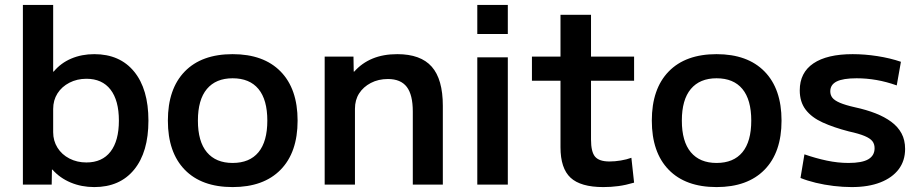

<svg xmlns="http://www.w3.org/2000/svg" viewBox="-20 -750 3734 780"><path d="M363 10Q311 10 267 -8.5Q223 -27 193 -61H191L190 0H73V-730H196V-459H198Q227 -494 269.5 -512Q312 -530 363 -530Q467 -530 525 -459Q583 -388 583 -260Q583 -132 525 -61Q467 10 363 10ZM331 -90Q395 -90 429 -134Q463 -178 463 -260Q463 -342 429 -386Q395 -430 331 -430Q293 -430 262 -414Q231 -398 213.5 -370.5Q196 -343 196 -307V-213Q196 -178 213.5 -150Q231 -122 262 -106Q293 -90 331 -90Z M925 10Q799 10 730.5 -60.5Q662 -131 662 -260Q662 -389 730.5 -459.5Q799 -530 925 -530Q1051 -530 1120 -459.5Q1189 -389 1189 -260Q1189 -131 1120 -60.5Q1051 10 925 10ZM925 -88Q994 -88 1030 -131.5Q1066 -175 1066 -260Q1066 -345 1030 -388.5Q994 -432 925 -432Q857 -432 820.5 -388.5Q784 -345 784 -260Q784 -175 820.5 -131.5Q857 -88 925 -88Z M1299 0V-520H1416L1417 -459H1419Q1450 -494 1493.5 -512Q1537 -530 1594 -530Q1689 -530 1734 -479Q1779 -428 1779 -320V0H1657V-297Q1657 -365 1632.5 -397Q1608 -429 1556 -429Q1517 -429 1486.5 -413Q1456 -397 1439 -370.5Q1422 -344 1422 -308V0Z M1919 -612V-730H2043V-612ZM1919 0V-517H2043V0Z M2431 10Q2339 10 2298 -28Q2257 -66 2257 -152V-422H2141V-520H2257V-690H2381V-520H2556V-422H2381V-183Q2381 -133 2397.5 -113.5Q2414 -94 2456 -94Q2478 -94 2502 -98Q2526 -102 2545 -109L2556 -8Q2522 2 2492 6Q2462 10 2431 10Z M2891 10Q2765 10 2696.5 -60.5Q2628 -131 2628 -260Q2628 -389 2696.5 -459.5Q2765 -530 2891 -530Q3017 -530 3086 -459.5Q3155 -389 3155 -260Q3155 -131 3086 -60.5Q3017 10 2891 10ZM2891 -88Q2960 -88 2996 -131.5Q3032 -175 3032 -260Q3032 -345 2996 -388.5Q2960 -432 2891 -432Q2823 -432 2786.5 -388.5Q2750 -345 2750 -260Q2750 -175 2786.5 -131.5Q2823 -88 2891 -88Z M3440 10Q3405 10 3367 5.5Q3329 1 3294 -7.5Q3259 -16 3232 -27L3248 -123Q3294 -107 3339 -97.5Q3384 -88 3427 -88Q3482 -88 3507.5 -103Q3533 -118 3533 -148Q3533 -165 3524 -176.5Q3515 -188 3492.5 -197.5Q3470 -207 3429 -216Q3367 -232 3322 -252.5Q3277 -273 3253 -304.5Q3229 -336 3229 -383Q3229 -455 3284.5 -492.5Q3340 -530 3444 -530Q3493 -530 3544.5 -522Q3596 -514 3640 -499L3623 -403Q3581 -418 3540.5 -425Q3500 -432 3460 -432Q3405 -432 3379 -419Q3353 -406 3353 -379Q3353 -364 3361.5 -353Q3370 -342 3392 -332.5Q3414 -323 3454 -314Q3500 -304 3537 -289.5Q3574 -275 3601 -255Q3628 -235 3642.5 -208Q3657 -181 3657 -145Q3657 -97 3631 -62.5Q3605 -28 3556.5 -9Q3508 10 3440 10Z"/></svg>

Font: M PLUS 1 Thin SemiBold
Style: Regular
Weight: 600
Version: Version 1.001